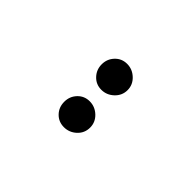

<svg xmlns="http://www.w3.org/2000/svg" viewBox="32 -1206 645 645"><g transform="rotate(-45 354.5 -883.5)"><path d="M504.9 -885.7Q504.9 -860.4 486.8 -841.3Q468.8 -822.3 443.4 -822.3Q418 -822.3 399.9 -841.3Q381.8 -860.4 381.8 -885.7Q381.8 -911.1 399.9 -928.2Q418 -945.3 443.4 -945.3Q468.8 -945.3 486.8 -928.2Q504.9 -911.1 504.9 -885.7ZM327.1 -885.7Q327.1 -860.4 309.1 -841.3Q291 -822.3 265.6 -822.3Q239.3 -822.3 221.7 -841.3Q204.1 -860.4 204.1 -885.7Q204.1 -911.1 221.7 -928.2Q239.3 -945.3 265.6 -945.3Q291 -945.3 309.1 -928.2Q327.1 -911.1 327.1 -885.7Z"/></g></svg>

Font: Fontdiner Swanky
Style: Regular
Weight: 400
Designer: Font Diner, Inc
Foundry: Font Diner, Inc
Version: Version 1.000